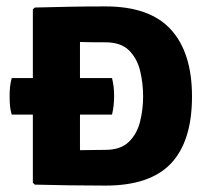

<svg xmlns="http://www.w3.org/2000/svg" viewBox="-20 -575 653 599"><path d="M16.5 -217.5Q12.5 -231.5 11.2 -245.2Q10 -259 10 -274.5Q10 -288.5 11.2 -302.5Q12.5 -316.5 16.5 -331.5H82.5V-545.5L88.5 -551.5Q147.5 -553 198.8 -554Q250 -555 309 -555Q447.5 -555 513.2 -482.8Q579 -410.5 579 -274Q579 -135 513.8 -65.5Q448.5 4 309 4Q250 4 198.8 3.2Q147.5 2.5 88.5 1L82.5 -5V-217.5ZM426.5 -274Q426.5 -315 417.2 -353.8Q408 -392.5 382.5 -417.8Q357 -443 309 -443Q286.5 -443 268.8 -443.2Q251 -443.5 229.5 -444V-331.5H329.5Q333 -316.5 334.5 -304Q336 -291.5 336 -275Q336 -244.5 329.5 -217.5H229.5V-106.5Q251.5 -106.5 269 -107Q286.5 -107.5 309 -107.5Q356 -107.5 381.5 -132Q407 -156.5 416.8 -194.8Q426.5 -233 426.5 -274Z"/></svg>

Font: Signika Negative SC
Style: Bold
Weight: 700
Designer: Anna Giedryś
Foundry: Anna Giedryś
Version: Version 2.000; ttfautohint (v1.8.3) -l 8 -r 50 -G 200 -x 9 -